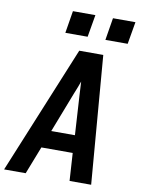

<svg xmlns="http://www.w3.org/2000/svg" viewBox="-107 -1018 808 1086"><g transform="rotate(10 297.0 -474.5)"><path d="M-6 0 296 -735H434L494 0H370L360 -159H180L118 0ZM355 -260 341 -490Q340 -509 339 -527.5Q338 -546 337 -565Q330 -546 323 -527.5Q316 -509 308 -490L219 -260ZM559 -821H431L452 -949H581ZM201 -821 222 -949H351L329 -821Z"/></g></svg>

Font: Iosevka SS04 Extended
Style: Bold Italic
Weight: 700
Width: 7
Italic angle: -9°
Monospace: yes
Designer: Belleve Invis
Foundry: Belleve Invis
Version: Version 19.0.0; ttfautohint (v1.8.4)